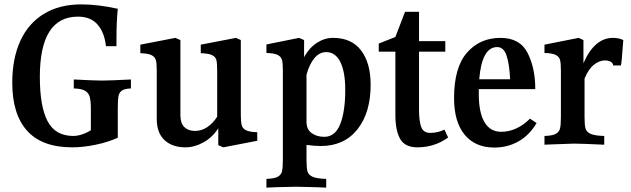

<svg xmlns="http://www.w3.org/2000/svg" viewBox="-20 -658 2880 877"><path d="M395 -162Q395 -198 389.5 -216.5Q384 -235 367.5 -244Q351 -253 317 -254V-295Q412 -290 447 -290Q481 -290 578 -295V-254Q549 -253 536.5 -244Q524 -235 521 -218Q518 -201 518 -162V-29Q475 -9 417.5 3Q360 15 310 15Q172 15 104 -60.5Q36 -136 36 -280Q36 -391 73 -471.5Q110 -552 181 -595Q252 -638 351 -638Q427 -638 518 -618Q512 -559 512 -480V-447H464Q457 -510 425.5 -546Q394 -582 336 -582Q162 -582 162 -307Q162 -171 197.5 -104Q233 -37 315 -37Q333 -37 354.5 -44Q376 -51 395 -63Z M1155 -54V-15L1000 15L977 5V-72Q950 -30 909 -7.5Q868 15 827 15Q767 15 731.5 -18Q696 -51 696 -114V-336Q696 -368 692 -383Q688 -398 672.5 -406Q657 -414 621 -415V-454L781 -485L804 -475V-132Q804 -95 822 -77.5Q840 -60 871 -60Q901 -60 927 -77.5Q953 -95 972 -125V-336Q972 -369 968.5 -383.5Q965 -398 949 -406Q933 -414 897 -415V-454L1058 -485L1080 -475V-132Q1080 -101 1084 -86Q1088 -71 1104 -63Q1120 -55 1155 -54Z M1380 4V73Q1380 109 1384.5 125Q1389 141 1408 149.5Q1427 158 1470 159V199L1422 197Q1350 195 1332 195Q1313 195 1243 197L1197 199V159Q1233 158 1248.5 149.5Q1264 141 1268 125Q1272 109 1272 73V-338Q1272 -370 1268 -384.5Q1264 -399 1248.5 -407Q1233 -415 1197 -416V-455L1346 -485L1369 -475V-397Q1392 -439 1427 -462Q1462 -485 1501 -485Q1586 -485 1629.5 -427.5Q1673 -370 1673 -271Q1673 -143 1612.5 -67Q1552 9 1445 9Q1418 9 1380 4ZM1380 -317V-102Q1380 -67 1403.5 -50Q1427 -33 1461 -33Q1511 -33 1534 -91Q1557 -149 1557 -247Q1557 -330 1534.5 -375Q1512 -420 1470 -420Q1440 -420 1417 -393.5Q1394 -367 1380 -317Z M2027 -30Q1965 15 1887 15Q1829 15 1807.5 -24Q1786 -63 1786 -132V-422H1710V-459L1786 -489L1830 -604H1894V-470H2014V-422H1894V-156Q1894 -105 1904 -78Q1914 -51 1945 -51Q1980 -51 2010 -66Z M2431 -96Q2398 -40 2348 -12Q2298 16 2238 16Q2151 16 2102.5 -42.5Q2054 -101 2054 -210Q2054 -350 2113 -417.5Q2172 -485 2266 -485Q2355 -485 2390 -416Q2425 -347 2425 -251H2167V-228Q2167 -144 2193 -100Q2219 -56 2269 -56Q2340 -56 2401 -116ZM2169 -296H2310Q2307 -364 2294 -403.5Q2281 -443 2251 -443Q2181 -443 2169 -296Z M2827 -475Q2819 -362 2816 -359H2781Q2780 -370 2769.5 -376Q2759 -382 2743 -382Q2718 -382 2693 -362.5Q2668 -343 2650 -299V-123Q2650 -87 2654.5 -71Q2659 -55 2678 -46.5Q2697 -38 2740 -37V3Q2635 -2 2602 -2Q2586 -2 2488 2L2467 3V-37Q2503 -38 2518.5 -46.5Q2534 -55 2538 -71Q2542 -87 2542 -123V-338Q2542 -370 2538 -384.5Q2534 -399 2518.5 -407Q2503 -415 2467 -416V-454L2623 -485L2645 -475V-369Q2695 -485 2780 -485Q2807 -485 2827 -475Z"/></svg>

Font: Gupter
Style: Bold
Weight: 700
Designer: Octavio Pardo
Version: Version 1.000